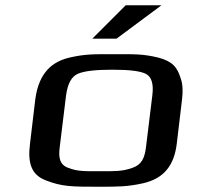

<svg xmlns="http://www.w3.org/2000/svg" viewBox="-20 -700 750 730"><path d="M672 -321C676 -353 675 -380 667 -402C654 -445 635 -467 582 -481C524 -495 494 -494 415 -494C336 -494 305 -495 244 -481C162 -462 125 -405 114 -321L94 -153C85 -82 98 -35 155 -14C215 10 257 10 353 10C429 10 464 10 523 -3C604 -21 642 -72 652 -153ZM535 -140C530 -100 519 -74 484 -62C444 -48 419 -49 360 -49C300 -49 275 -48 239 -62C207 -74 202 -100 207 -140L231 -336C237 -381 251 -408 275 -419C299 -430 343 -435 407 -435C471 -435 514 -430 535 -419C556 -408 565 -381 559 -336ZM594 -680H458L331 -553H423Z"/></svg>

Font: Gamestation Extended
Style: Italic
Weight: 400
Width: 7
Designer: Jonas Hecksher
Foundry: Jonas Hecksher, Playtypeª, e-types AS
Version: Version 1.003